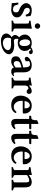

<svg xmlns="http://www.w3.org/2000/svg" viewBox="1649 -2320 909 4247"><g transform="rotate(90 2103.5 -196.5)"><path d="M37.1 -146 77.1 -147.9Q91.3 -81.1 115.7 -54.9Q140.1 -28.8 194.8 -28.8Q217.8 -28.8 235.8 -45.7Q253.9 -62.5 253.9 -94.2Q253.9 -125 240.7 -141.6Q228 -157.7 188 -171.9Q171.4 -177.7 154.3 -186.5Q137.2 -195.3 117.9 -209.2Q98.6 -223.1 84 -239Q69.3 -254.9 59.6 -276.4Q49.8 -297.9 49.8 -320.8Q49.8 -373 94.2 -408.4Q138.7 -443.8 206.1 -443.8Q246.1 -443.8 274.9 -437.3Q303.7 -430.7 334 -416Q341.8 -356.9 345.2 -314L306.2 -309.1Q291.5 -359.4 267.8 -380.6Q244.1 -401.9 209 -401.9Q186.5 -401.9 169.7 -387.5Q152.8 -373 152.8 -345.2Q152.8 -317.9 165.5 -300.5Q178.2 -283.2 208 -272Q243.2 -259.3 269.3 -245.4Q295.4 -231.4 318.4 -213.1Q341.3 -194.8 353.3 -171.1Q365.2 -147.5 365.2 -119.1Q365.2 -85 349.4 -59.1Q333.5 -33.2 307.4 -18.8Q281.2 -4.4 252 2.7Q222.7 9.8 191.9 9.8Q169.4 9.8 122.8 3.7Q76.2 -2.4 48.8 -2Q48.8 -57.1 37.1 -146Z M611.8 -321.3V-77.1Q611.8 -57.6 623 -48.3Q634.3 -39.1 658.7 -34.2L668.9 -32.2Q676.8 -30.3 676.8 -22.9V0L674.8 2Q593.8 0 554.7 0L438 2L436 0V-22.9Q436 -31.2 442.9 -32.2L455.1 -34.2Q479.5 -38.6 490.7 -47.9Q502 -57.1 502 -77.1V-320.8Q502 -345.2 499.3 -358.9Q496.6 -372.6 492.2 -377.4Q487.8 -382.3 480 -382.8L439 -387.2L437 -417Q568.4 -434.6 607.9 -446.8Q614.7 -446.8 614.7 -443.8Q611.8 -371.1 611.8 -321.3ZM513.4 -528.6Q496.1 -545.9 496.1 -570.8Q496.1 -595.7 513.4 -613.3Q530.8 -630.9 555.7 -630.9Q580.6 -630.9 598.1 -613.3Q615.7 -595.7 615.7 -570.8Q615.7 -545.9 598.1 -528.6Q580.6 -511.2 555.7 -511.2Q530.8 -511.2 513.4 -528.6Z M998.5 -284.2Q998.5 -342.8 976.8 -376Q955.1 -409.2 919.4 -409.2Q888.7 -409.2 869.6 -381.6Q850.6 -354 850.6 -300.8Q850.6 -280.3 855 -259Q859.4 -237.8 868.2 -217.5Q877 -197.3 893.8 -184.6Q910.6 -171.9 932.6 -171.9Q943.8 -171.9 954.1 -176.3Q964.4 -180.7 975.1 -191.7Q985.8 -202.6 992.2 -226.3Q998.5 -250 998.5 -284.2ZM869.6 15.1Q846.2 15.1 836.4 11.2Q822.3 25.9 818.4 45.2Q814.5 64.5 814.5 96.2Q814.5 121.1 826.4 141.4Q838.4 161.6 855.7 172.9Q873 184.1 889.4 189.9Q905.8 195.8 917.5 195.8Q957 195.8 995.1 183.3Q1033.2 170.9 1060.8 143.8Q1088.4 116.7 1088.4 81.1Q1088.4 12.2 942.4 12.2Q941.9 12.2 911.6 14.2Q896.5 15.1 869.6 15.1ZM1133.3 -382.8Q1105.5 -382.8 1096.7 -412.1Q1090.8 -423.8 1081.5 -423.8Q1067.4 -423.8 1052.7 -405.8Q1079.6 -383.8 1093 -355.7Q1106.4 -327.6 1106.4 -287.1Q1106.4 -239.7 1081.1 -204.3Q1055.7 -168.9 1015.6 -151.9Q975.6 -134.8 927.7 -134.8Q877 -134.8 844.2 -149.9Q837.4 -132.8 837.4 -101.1Q837.4 -74.2 851.3 -61.5Q865.2 -48.8 882.3 -48.8Q882.8 -48.8 918.5 -52.5Q954.1 -56.2 976.6 -56.2Q1022.9 -56.2 1060.1 -48.1Q1097.2 -40 1118.9 -28.1Q1140.6 -16.1 1155 -0.5Q1169.4 15.1 1174.6 28.8Q1179.7 42.5 1179.7 55.2Q1179.7 107.9 1136 150.6Q1092.3 193.4 1026.4 215.6Q960.4 237.8 889.6 237.8Q857.4 237.8 828.4 231Q799.3 224.1 774.7 210.4Q750 196.8 735.4 172.4Q720.7 147.9 720.7 116.2Q720.7 86.9 741.9 56.2Q763.2 25.4 801.8 -1Q753.4 -30.8 753.4 -74.2Q753.4 -117.7 805.7 -166.5Q778.3 -185.5 761.5 -220.2Q744.6 -254.9 744.6 -292Q744.6 -336.9 770.8 -372.1Q796.9 -407.2 838.6 -425.5Q880.4 -443.8 928.7 -443.8Q987.3 -443.8 1022.5 -424.8Q1043 -443.4 1072.5 -455.1Q1102.1 -466.8 1123.5 -466.8Q1149.9 -466.8 1163.8 -453.1Q1177.7 -439.5 1177.7 -422.9Q1177.7 -404.8 1165.8 -393.8Q1153.8 -382.8 1133.3 -382.8Z M1470.2 -47.9Q1404.3 9.8 1345.2 9.8Q1281.7 9.8 1253.7 -16.1Q1225.6 -42 1225.6 -95.2Q1225.6 -124 1237.5 -146Q1249.5 -168 1274.7 -184.3Q1299.8 -200.7 1327.9 -211.9Q1356 -223.1 1399.4 -235.8L1471.7 -256.8Q1471.7 -293.9 1468.3 -321Q1464.8 -348.1 1459.2 -364.3Q1453.6 -380.4 1444.3 -389.9Q1435.1 -399.4 1425 -402.6Q1415 -405.8 1401.4 -405.8Q1371.6 -405.8 1351.1 -396.5Q1330.6 -387.2 1330.6 -371.1Q1330.6 -360.4 1333.5 -346.7Q1336.4 -333 1336.4 -328.1Q1336.4 -316.4 1320.3 -303.2Q1304.2 -290 1284.7 -290Q1258.8 -290 1248 -300.8Q1237.3 -311.5 1237.3 -332Q1237.3 -360.4 1266.6 -387Q1295.9 -413.6 1337.2 -428.7Q1378.4 -443.8 1415.5 -443.8Q1449.7 -443.8 1476.3 -436.8Q1502.9 -429.7 1527.6 -411.9Q1552.2 -394 1565.9 -358.4Q1579.6 -322.8 1579.6 -271V-126Q1579.6 -108.9 1580.1 -99.4Q1580.6 -89.8 1582.5 -77.1Q1584.5 -64.5 1588.6 -57.9Q1592.8 -51.3 1600.6 -46.6Q1608.4 -42 1619.6 -42Q1627.9 -42 1633.8 -44.4Q1639.6 -46.9 1642.1 -49.8L1646.5 -55.7Q1648.4 -58.1 1650.4 -58.1Q1653.3 -58.1 1658.4 -50.5Q1663.6 -43 1663.6 -38.1Q1663.6 -34.7 1652.3 -23.7Q1641.1 -12.7 1618.2 -1.5Q1595.2 9.8 1570.3 9.8Q1526.4 9.8 1504.2 -4.2Q1481.9 -18.1 1472.7 -47.9ZM1471.7 -85V-219.2L1414.6 -202.1Q1365.2 -187.5 1347.7 -166Q1330.6 -144 1330.6 -109.9Q1330.6 -44.9 1393.6 -44.9Q1406.2 -44.9 1429 -56.9Q1451.7 -68.8 1471.7 -85Z M1872.1 -380.9Q1933.1 -443.8 2000 -443.8Q2025.4 -443.8 2041.7 -426.5Q2058.1 -409.2 2058.1 -388.2Q2058.1 -363.8 2043.7 -347.4Q2029.3 -331.1 2007.8 -331.1Q1994.6 -331.1 1982.4 -337.4Q1970.2 -343.8 1963.1 -351.1Q1956.1 -358.4 1948.2 -364.7Q1940.4 -371.1 1934.6 -371.1Q1917.5 -371.1 1897.9 -357.9Q1872.1 -339.4 1872.1 -288.1V-77.1Q1872.1 -57.6 1883.1 -49.1Q1894 -40.5 1919.9 -34.2L1928.2 -32.2Q1936 -30.3 1936 -22.9V0L1934.1 2Q1854 0 1814.9 0L1699.2 2L1697.3 0V-22.9Q1697.3 -30.3 1704.1 -32.2L1713.9 -34.2Q1739.7 -39.6 1751 -48.8Q1762.2 -58.1 1762.2 -77.1V-320.8Q1762.2 -355.5 1757.1 -366.7Q1752 -377.9 1740.2 -378.9L1699.2 -382.8L1697.3 -417Q1816.4 -432.1 1865.2 -446.8Q1872.1 -446.8 1872.1 -443.8L1870.1 -380.9Z M2214.8 -285.2H2375Q2377 -287.1 2377 -295.9Q2377 -350.1 2355.5 -376Q2334 -401.9 2309.1 -401.9Q2301.3 -401.9 2292.5 -399.7Q2283.7 -397.5 2271 -389.9Q2258.3 -382.3 2247.8 -370.4Q2237.3 -358.4 2228 -336.2Q2218.8 -314 2214.8 -285.2ZM2458 -108.9 2482.9 -87.9Q2434.6 9.8 2307.1 9.8Q2252 9.8 2210.2 -7.1Q2168.5 -23.9 2143.8 -53.2Q2119.1 -82.5 2107.2 -119.1Q2095.2 -155.8 2095.2 -198.2Q2095.2 -253.4 2114 -300.8Q2132.8 -348.1 2163.3 -378.7Q2193.8 -409.2 2232.2 -426.5Q2270.5 -443.8 2310.1 -443.8Q2352.5 -443.8 2385.3 -433.3Q2418 -422.9 2437.7 -406Q2457.5 -389.2 2470.2 -365.2Q2482.9 -341.3 2487.5 -317.4Q2492.2 -293.5 2492.2 -266.1Q2492.2 -245.1 2453.1 -245.1H2210V-219.2Q2210 -145.5 2248.8 -95.7Q2287.6 -45.9 2346.2 -45.9Q2405.8 -45.9 2458 -108.9Z M2721.2 -387.2V-134.8Q2721.2 -104 2725.3 -86.9Q2729.5 -69.8 2734.4 -65.9Q2739.3 -62 2747.1 -62Q2765.6 -62 2780.3 -66.4Q2794.9 -70.8 2814.9 -86.9L2837.9 -64Q2781.7 9.8 2696.8 9.8Q2657.2 9.8 2634 -14.9Q2610.8 -39.6 2610.8 -91.8V-387.2H2560.1Q2548.3 -387.2 2545.2 -388.7Q2542 -390.1 2542 -395V-425.8Q2542 -434.1 2580.1 -434.1Q2615.2 -434.1 2627.7 -465.8Q2640.1 -497.6 2640.1 -564L2721.2 -595.2V-434.1H2815.9Q2837.9 -434.1 2837.9 -423.8V-403.8Q2837.9 -387.2 2800.8 -387.2Z M3051.8 -387.2V-134.8Q3051.8 -104 3055.9 -86.9Q3060.1 -69.8 3064.9 -65.9Q3069.8 -62 3077.6 -62Q3096.2 -62 3110.8 -66.4Q3125.5 -70.8 3145.5 -86.9L3168.5 -64Q3112.3 9.8 3027.3 9.8Q2987.8 9.8 2964.6 -14.9Q2941.4 -39.6 2941.4 -91.8V-387.2H2890.6Q2878.9 -387.2 2875.7 -388.7Q2872.6 -390.1 2872.6 -395V-425.8Q2872.6 -434.1 2910.6 -434.1Q2945.8 -434.1 2958.3 -465.8Q2970.7 -497.6 2970.7 -564L3051.8 -595.2V-434.1H3146.5Q3168.5 -434.1 3168.5 -423.8V-403.8Q3168.5 -387.2 3131.3 -387.2Z M3336.9 -285.2H3497.1Q3499 -287.1 3499 -295.9Q3499 -350.1 3477.5 -376Q3456.1 -401.9 3431.2 -401.9Q3423.3 -401.9 3414.6 -399.7Q3405.8 -397.5 3393.1 -389.9Q3380.4 -382.3 3369.9 -370.4Q3359.4 -358.4 3350.1 -336.2Q3340.8 -314 3336.9 -285.2ZM3580.1 -108.9 3605 -87.9Q3556.6 9.8 3429.2 9.8Q3374 9.8 3332.3 -7.1Q3290.5 -23.9 3265.9 -53.2Q3241.2 -82.5 3229.2 -119.1Q3217.3 -155.8 3217.3 -198.2Q3217.3 -253.4 3236.1 -300.8Q3254.9 -348.1 3285.4 -378.7Q3315.9 -409.2 3354.2 -426.5Q3392.6 -443.8 3432.1 -443.8Q3474.6 -443.8 3507.3 -433.3Q3540 -422.9 3559.8 -406Q3579.6 -389.2 3592.3 -365.2Q3605 -341.3 3609.6 -317.4Q3614.3 -293.5 3614.3 -266.1Q3614.3 -245.1 3575.2 -245.1H3332V-219.2Q3332 -145.5 3370.8 -95.7Q3409.7 -45.9 3468.3 -45.9Q3527.8 -45.9 3580.1 -108.9Z M3852.1 -380.9Q3934.1 -443.8 4002.9 -443.8Q4034.2 -443.8 4056.6 -435.5Q4079.1 -427.2 4092.3 -413.8Q4105.5 -400.4 4112.8 -378.7Q4120.1 -356.9 4122.6 -335.2Q4125 -313.5 4125 -283.2V-76.2Q4125 -57.1 4136 -49.1Q4147 -41 4173.8 -34.2L4182.1 -32.2Q4189.9 -30.3 4189.9 -22.9V0L4188 2Q4107.9 0 4068.8 0L3957 2L3955.1 0V-22.9Q3955.1 -29.8 3962.9 -32.2L3967.3 -33.2Q3993.2 -39.6 4004.2 -48.1Q4015.1 -56.6 4015.1 -76.2V-290Q4015.1 -344.7 4007.1 -366.5Q3999 -388.2 3973.1 -388.2Q3928.2 -388.2 3852.1 -340.8V-76.2Q3852.1 -57.1 3863.5 -48.1Q3875 -39.1 3899.9 -33.2L3903.8 -32.2Q3912.1 -30.3 3912.1 -22.9V0L3910.2 2Q3834 0 3794.9 0L3679.2 2L3677.2 0V-22.9Q3677.2 -30.8 3685.1 -32.2L3693.8 -34.2Q3720.7 -40 3731.4 -48.3Q3742.2 -56.6 3742.2 -76.2V-320.8Q3742.2 -355.5 3737.1 -366.7Q3731.9 -377.9 3720.2 -378.9L3679.2 -382.8L3677.2 -417Q3796.4 -432.1 3845.2 -446.8Q3852.1 -446.8 3852.1 -443.8L3850.1 -380.9Z"/></g></svg>

Font: Linux Libertine G
Style: Semibold
Weight: 600
Designer: Philipp H. Poll
Foundry: Philipp H. Poll
Version: Version 5.1.1